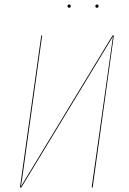

<svg xmlns="http://www.w3.org/2000/svg" viewBox="-20 -839 576 859"><path d="M289.1 -804.2Q282.2 -804.2 282.2 -811.5Q282.2 -818.8 289.6 -818.8Q296.4 -818.8 296.4 -812Q296.4 -804.2 289.1 -804.2ZM413.6 -804.2Q406.7 -804.2 406.7 -811.5Q406.7 -818.8 414.1 -818.8Q420.9 -818.8 420.9 -812Q420.9 -804.2 413.6 -804.2ZM489.3 -680.2 394.5 0H390.1L477.1 -616.7Q477.5 -618.7 485.4 -676.3L75.2 0H69.3L164.6 -680.2H168.5L80.1 -46.9Q74.2 -8.8 73.2 -3.9L483.4 -680.2Z"/></svg>

Font: Fira Sans Compressed Four
Style: Italic
Weight: 100
Width: 3
Italic angle: -8°
Designer: Carrois Corporate & Edenspiekermann AG
Foundry: Carrois Corporate GbR & Edenspiekermann AG
Version: Version 4.203;PS 004.203;hotconv 1.0.88;makeotf.lib2.5.64775